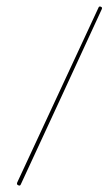

<svg xmlns="http://www.w3.org/2000/svg" viewBox="-20 -567 335 593"><path d="M292 -546Q297 -544 294 -538Q232 -403 169.5 -268Q107 -133 44 3Q42 8 36 5Q31 3 33 -3Q96 -138 158.5 -273Q221 -408 284 -543Q286 -549 292 -546Z"/></svg>

Font: FRB American Cursive Guidelines Arrows Thin
Style: Italic
Weight: 100
Italic angle: -25°
Version: Version 2.0;Modular Font Editor K font №1